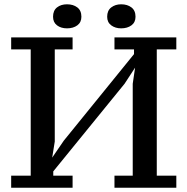

<svg xmlns="http://www.w3.org/2000/svg" viewBox="-20 -874 873 894"><path d="M318 0H32V-56H123V-644H32V-700H318V-644H235V-215L223 -140L277 -219L604 -622V-644H513V-700H801V-644H710V-56H801V0H513V-56H598V-484L609 -559L560 -484L228 -76V-56H318ZM227 -796Q227 -825 245.5 -839.5Q264 -854 292 -854Q321 -854 340 -839.5Q359 -825 359 -796Q359 -770 340 -756Q321 -742 292 -742Q264 -742 245.5 -756Q227 -770 227 -796ZM479 -796Q479 -825 498 -839.5Q517 -854 544 -854Q573 -854 592 -839.5Q611 -825 611 -796Q611 -770 592 -756Q573 -742 544 -742Q517 -742 498 -756Q479 -770 479 -796Z"/></svg>

Font: PT Serif Caption
Style: Regular
Weight: 400
Designer: A.Korolkova, O.Umpeleva, V.Yefimov
Foundry: ParaType Ltd
Version: Version 1.000W OFL